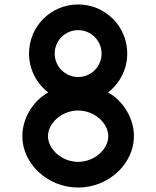

<svg xmlns="http://www.w3.org/2000/svg" viewBox="-20 -830 700 860"><path d="M195 -220C195 -278 256 -335 330 -335C404 -335 465 -278 465 -220C465 -162 404 -105 330 -105C256 -105 195 -162 195 -220ZM80 -220C80 -98 192 10 330 10C468 10 580 -98 580 -220C580 -298 534 -377 464 -416C516 -456 550 -519 550 -590C550 -712 452 -810 330 -810C208 -810 110 -712 110 -590C110 -519 144 -456 196 -416C126 -377 80 -298 80 -220ZM225 -590C225 -648 272 -695 330 -695C388 -695 435 -648 435 -590C435 -532 388 -485 330 -485C272 -485 225 -532 225 -590Z"/></svg>

Font: Gauge Heavy
Style: Bold
Weight: 900
Designer: Daniel Pimley
Foundry: Daniel Pimley
Version: Version 1.003;PS 001.001;hotconv 1.0.56